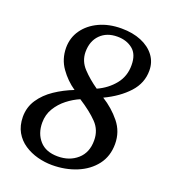

<svg xmlns="http://www.w3.org/2000/svg" viewBox="-139 -850 843 960"><g transform="rotate(20 283.0 -370.5)"><path d="M248.5 10Q210 10 171.2 -0.2Q132.5 -10.5 100.5 -31.8Q68.5 -53 49.2 -86.8Q30 -120.5 29.5 -167.5Q29.5 -219 56.8 -259.8Q84 -300.5 129 -330.8Q174 -361 226.5 -381.5Q180.5 -413 147.8 -459.2Q115 -505.5 114.5 -565.5Q114.5 -619.5 144 -661.2Q173.5 -703 225 -727Q276.5 -751 343 -751Q403 -751 448.5 -732Q494 -713 519.5 -679Q545 -645 545 -600.5Q545.5 -534 498.5 -482.5Q451.5 -431 374.5 -394.5Q430 -360 469.8 -310.8Q509.5 -261.5 509.5 -196.5Q509.5 -131.5 474 -85.2Q438.5 -39 379 -14.5Q319.5 10 248.5 10ZM328.5 -425.5Q382.5 -450 417.5 -493.2Q452.5 -536.5 452 -595.5Q452 -653 419.2 -679.2Q386.5 -705.5 337.5 -705.5Q281 -705.5 247 -671.2Q213 -637 213 -579Q213.5 -530.5 247.8 -494Q282 -457.5 328.5 -425.5ZM260.5 -40.5Q323 -40.5 364.2 -77Q405.5 -113.5 405 -178Q405 -232.5 368.5 -270.2Q332 -308 269.5 -348Q235.5 -333.5 203.8 -308.8Q172 -284 151.2 -249.8Q130.5 -215.5 130.5 -173Q130.5 -115.5 163.8 -78Q197 -40.5 260.5 -40.5Z"/></g></svg>

Font: Merriweather
Style: Italic
Weight: 400
Italic angle: -7.8°
Designer: Eben Sorkin
Foundry: Eben Sorkin
Version: Version 2.100